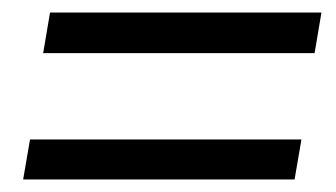

<svg xmlns="http://www.w3.org/2000/svg" viewBox="-20 -440 538 307"><path d="M49 -355 60 -420H494L483 -355ZM17 -153 28 -217H462L451 -153Z"/></svg>

Font: Nunito Sans 7pt Condensed Medium
Style: Italic
Weight: 500
Width: 3
Italic angle: -9°
Designer: Vernon Adams
Foundry: Vernon Adams
Version: Version 3.101;gftools[0.9.27]